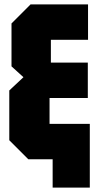

<svg xmlns="http://www.w3.org/2000/svg" viewBox="-20 -720 445 868"><path d="M108 0 22 -86V-311L86 -371L32 -420V-614L118 -700H378V-540H210V-437H377V-277H204V-160H386V128H218V0Z"/></svg>

Font: Tektur Condensed ExtraBold
Style: Regular
Weight: 800
Width: 3
Designer: Adam Jagosz
Foundry: Adam Jagosz
Version: Version 1.005;gftools[0.9.30]